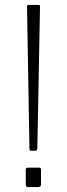

<svg xmlns="http://www.w3.org/2000/svg" viewBox="-20 -762 272 782"><path d="M147 -11Q147 0 134 0H95Q85 0 85 -10V-70Q85 -79 92 -79H140Q147 -79 147 -71ZM132 -156Q132 -152 129.5 -150Q127 -148 122 -148H108Q104 -148 102 -149.5Q100 -151 100 -155L90 -735Q90 -739 91.5 -740.5Q93 -742 95 -742H137Q143 -742 143 -736Z"/></svg>

Font: Libre Franklin Thin
Style: Regular
Weight: 100
Designer: Pablo Impallari, Rodrigo Fuenzalida, Nhung Nguyen
Foundry: Impallari Type
Version: Version 3.000